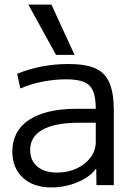

<svg xmlns="http://www.w3.org/2000/svg" viewBox="-20 -810 585 840"><path d="M205 10Q126 10 80 -32.5Q34 -75 34 -147Q34 -237 107 -285.5Q180 -334 316 -334H399Q399 -384 387 -412Q375 -440 347 -451.5Q319 -463 269 -463Q219 -463 167.5 -453Q116 -443 69 -423L55 -487Q105 -508 162.5 -519Q220 -530 279 -530Q354 -530 397 -511Q440 -492 459 -447Q478 -402 478 -327V0H402L401 -71H399Q373 -35 318.5 -12.5Q264 10 205 10ZM230 -55Q277 -55 315.5 -73Q354 -91 376.5 -121.5Q399 -152 399 -189V-273H326Q220 -273 166 -242.5Q112 -212 112 -154Q112 -108 143 -81.5Q174 -55 230 -55ZM225 -570 104 -790H205L306 -570Z"/></svg>

Font: M PLUS 1 Thin
Style: Regular
Weight: 400
Version: Version 1.001